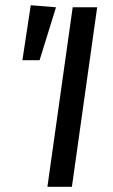

<svg xmlns="http://www.w3.org/2000/svg" viewBox="-20 -717 432 737"><path d="M256 0H162L259 -689H353ZM195 -689 132 -486H66L98 -697Z"/></svg>

Font: Fira Sans
Style: Italic
Weight: 400
Italic angle: -8°
Designer: bBox Type GmbH & Carrois Corporate GbR & Edenspiekermann AG
Foundry: bBox Type GmbH & Carrois Corporate GbR & Edenspiekermann AG
Version: Version 4.301